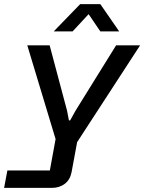

<svg xmlns="http://www.w3.org/2000/svg" viewBox="-59 -749 703 936"><path d="M-39 167 -23 82H184L212 -71L74 -528H183L268 -209L277 -162H283L309 -209L507 -528H624L317 -56L290 90Q283 127 257 147Q231 167 193 167ZM203 -596 332 -729H430L522 -596H430L373 -680L295 -596Z"/></svg>

Font: Hubot Sans Medium
Style: Italic
Weight: 500
Italic angle: -10°
Designer: Deni Anggara
Foundry: GitHub
Version: Version 1.001; ttfautohint (v1.8.4.7-5d5b);gftools[0.9.31]